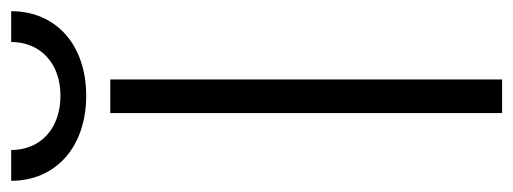

<svg xmlns="http://www.w3.org/2000/svg" viewBox="-325 -610 917 343"><g transform="rotate(-90 133.5 -438.5)"><path d="M-18 -877C-18 -797 43 -743 134 -743C225 -743 285 -797 285 -877H230C230 -825 192 -789 134 -789C76 -789 37 -824 37 -877ZM103 0H163V-700H103Z"/></g></svg>

Font: Fixel Display Light
Style: Regular
Weight: 300
Designer: AlfaBravo + MacPaw
Foundry: Kyrylo Tkachov, Marchela Mozhyna, Serhii Makarenko, Maria Weinstein, Zakhar Kryvoshyya
Version: Version 1.211